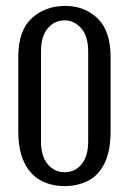

<svg xmlns="http://www.w3.org/2000/svg" viewBox="-20 -619 438 651"><path d="M199 12Q154 12 118.5 -7Q83 -26 62.5 -67.5Q42 -109 42 -175V-426Q42 -515 87.5 -557Q133 -599 201 -599Q267 -599 311 -556.5Q355 -514 355 -426V-175Q355 -108 335 -66.5Q315 -25 279.5 -6.5Q244 12 199 12ZM199 -35Q234 -35 256.5 -62Q279 -89 279 -140V-445Q279 -496 255.5 -523Q232 -550 199 -550Q165 -550 142 -523Q119 -496 119 -445V-140Q119 -89 142 -62Q165 -35 199 -35Z"/></svg>

Font: Alumni Sans Medium
Style: Regular
Weight: 500
Designer: Robert E. Leuschke
Foundry: Robert E. Leuschke
Version: Version 1.018